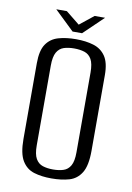

<svg xmlns="http://www.w3.org/2000/svg" viewBox="-83 -765 572 830"><g transform="rotate(10 203.0 -350.0)"><path d="M201.3 12Q158.2 12 125 1.8Q91.8 -8.3 72.6 -39.8Q53.5 -71.2 53.5 -135.3V-467.8Q53.5 -523.5 72.6 -551.6Q91.8 -579.7 125.7 -589.5Q159.7 -599.3 202.7 -599.3Q246.4 -599.3 279.8 -589.1Q313.2 -579 332.6 -550.9Q352.1 -522.8 352.1 -467.8V-135.5Q352.1 -70.5 332.6 -39Q313.2 -7.6 279.5 2.2Q245.7 12 201.3 12ZM202 -27.3Q227.9 -27.3 247.5 -33.7Q267.1 -40 278.2 -59.5Q289.2 -78.9 289.2 -117.8V-468Q289.2 -506.9 278.2 -526.4Q267.1 -545.8 247.2 -552.2Q227.2 -558.5 202 -558.5Q176 -558.5 156.6 -552.2Q137.1 -545.8 125.9 -526.4Q114.8 -506.9 114.8 -468V-117.8Q114.8 -78.9 125.9 -59.5Q137.1 -40 156.6 -33.7Q176 -27.3 202 -27.3ZM181.9 -629.2 95.9 -711.8H142.3L202.8 -663.1L264.1 -712.2H310L223.6 -629.2Z"/></g></svg>

Font: Alumni Sans Thin
Style: Regular
Weight: 100
Designer: Robert E. Leuschke
Foundry: Robert E. Leuschke
Version: Version 1.018